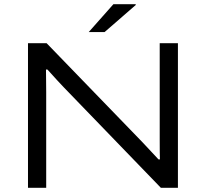

<svg xmlns="http://www.w3.org/2000/svg" viewBox="-20 -891 977 911"><path d="M400.9 -738.8 518.1 -871.1H624V-867.2L476.1 -738.8ZM112.8 0V-686H201.2L657.2 -214.8Q668 -203.6 695.1 -174.3Q722.2 -145 731.9 -134.8H738.8Q737.8 -156.7 737.8 -229V-686H824.2V0H743.2L283.2 -476.1Q257.3 -502.9 205.1 -561H198.2Q198.2 -549.8 198.7 -511.2Q199.2 -472.7 199.2 -453.1V0Z"/></svg>

Font: Archivo Expanded Light
Style: Regular
Weight: 300
Width: 7
Designer: Hector Gatti
Foundry: Omnibus-Type
Version: Version 2.001